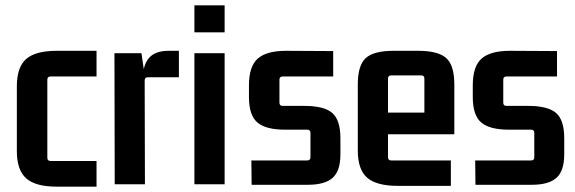

<svg xmlns="http://www.w3.org/2000/svg" viewBox="-20 -689 2151 718"><path d="M341 9H192Q113 9 78 -22Q43 -53 43 -124V-366Q43 -438 78 -468.5Q113 -499 192 -499H341V-403H169Q157 -403 157 -391V-99Q157 -87 169 -87H341Z M611 -499H649V-400H533Q521 -400 521 -388L522 0H409L408 -490H509L521 -407L514 -394Q514 -445 537 -472Q560 -499 611 -499Z M820 0H707V-490H820ZM820 -568H707V-669H820Z M1132 2H921L920 -89H1129Q1141 -89 1141 -101V-192Q1141 -204 1129 -204H1047Q974 -204 942.5 -231Q911 -258 911 -326V-370Q911 -441 944 -470Q977 -499 1050 -499L1226 -498V-403H1037Q1025 -403 1025 -391V-305Q1025 -293 1037 -293H1118Q1192 -293 1222.5 -266.5Q1253 -240 1253 -172V-112Q1253 -50 1224 -24Q1195 2 1132 2Z M1666 6H1467Q1388 6 1353 -24.5Q1318 -55 1318 -126V-373Q1318 -445 1348 -472Q1378 -499 1451 -499H1544Q1618 -499 1648.5 -472Q1679 -445 1679 -373V-187H1418V-268H1567V-395Q1567 -407 1556 -407H1443Q1431 -407 1431 -395V-101Q1431 -89 1443 -89H1666Z M1969 2H1758L1757 -89H1966Q1978 -89 1978 -101V-192Q1978 -204 1966 -204H1884Q1811 -204 1779.5 -231Q1748 -258 1748 -326V-370Q1748 -441 1781 -470Q1814 -499 1887 -499L2063 -498V-403H1874Q1862 -403 1862 -391V-305Q1862 -293 1874 -293H1955Q2029 -293 2059.5 -266.5Q2090 -240 2090 -172V-112Q2090 -50 2061 -24Q2032 2 1969 2Z"/></svg>

Font: Gemunu Libre ExtraLight
Style: Bold
Weight: 700
Version: Version 1.100